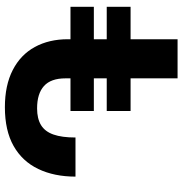

<svg xmlns="http://www.w3.org/2000/svg" viewBox="0 -764 764 805"><g transform="rotate(-90 382.5 -362.0)"><path d="M620 0H456V-470Q456 -531 424 -560Q392 -589 330 -589Q287 -589 260 -572.5Q233 -556 220.5 -520.5Q208 -485 208 -428H44Q44 -517 76 -584Q108 -651 172.5 -687.5Q237 -724 335 -724Q427 -724 491 -691Q555 -658 587.5 -598.5Q620 -539 620 -460ZM319 -449H756V-351H319ZM319 -297H756V-197H319Z"/></g></svg>

Font: Noto Sans Armenian ExtraBold
Style: Regular
Weight: 800
Version: Version 2.007